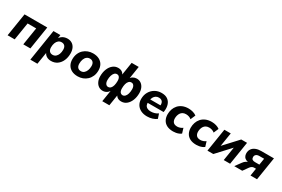

<svg xmlns="http://www.w3.org/2000/svg" viewBox="117 -2037 5220 3548"><g transform="rotate(30 2727.0 -262.5)"><path d="M27 0 105 -491H590L513 0H362L421 -374H238L178 0Z M616 180 722 -491H870L857 -405H850Q868 -436 893.5 -457.5Q919 -479 951.5 -490Q984 -501 1020 -501Q1075 -501 1116.5 -475.5Q1158 -450 1180.5 -402Q1203 -354 1203 -289Q1203 -204 1173 -136Q1143 -68 1087.5 -28.5Q1032 11 956 11Q901 11 859.5 -14.5Q818 -40 801 -89H810L767 180ZM925 -102Q965 -102 993 -125.5Q1021 -149 1036 -189.5Q1051 -230 1051 -281Q1051 -333 1026.5 -360.5Q1002 -388 959 -388Q919 -388 891 -365Q863 -342 848 -301.5Q833 -261 833 -210Q833 -158 857.5 -130Q882 -102 925 -102Z M1525 11Q1449 11 1395 -17Q1341 -45 1312.5 -96Q1284 -147 1284 -215Q1284 -283 1306.5 -336.5Q1329 -390 1368.5 -426.5Q1408 -463 1458.5 -482Q1509 -501 1565 -501Q1641 -501 1695 -473.5Q1749 -446 1778 -395Q1807 -344 1807 -276Q1807 -207 1784 -154Q1761 -101 1721.5 -64Q1682 -27 1631.5 -8Q1581 11 1525 11ZM1529 -102Q1569 -102 1596.5 -125.5Q1624 -149 1639.5 -189.5Q1655 -230 1655 -281Q1655 -333 1630 -360.5Q1605 -388 1562 -388Q1523 -388 1494.5 -365Q1466 -342 1451 -301.5Q1436 -261 1436 -210Q1436 -158 1460.5 -130Q1485 -102 1529 -102Z M2151 180 2193 -85H2202Q2178 -34 2140.5 -11.5Q2103 11 2060 11Q2008 11 1969.5 -16Q1931 -43 1909 -91.5Q1887 -140 1887 -202Q1887 -288 1914.5 -355.5Q1942 -423 1990.5 -462Q2039 -501 2102 -501Q2154 -501 2188 -476Q2222 -451 2232 -406H2220L2267 -705H2418L2371 -406H2356Q2380 -458 2417.5 -479.5Q2455 -501 2497 -501Q2549 -501 2588 -474Q2627 -447 2648.5 -399.5Q2670 -352 2670 -289Q2670 -204 2642.5 -136Q2615 -68 2567 -28.5Q2519 11 2455 11Q2403 11 2369 -14.5Q2335 -40 2325 -86L2344 -85L2302 180ZM2108 -101Q2143 -101 2165.5 -124.5Q2188 -148 2199 -189.5Q2210 -231 2210 -284Q2210 -318 2201.5 -341Q2193 -364 2177.5 -376.5Q2162 -389 2141 -389Q2109 -390 2086 -366.5Q2063 -343 2050.5 -301.5Q2038 -260 2038 -206Q2038 -176 2046.5 -152.5Q2055 -129 2071 -115.5Q2087 -102 2108 -101ZM2417 -102Q2448 -102 2471 -125Q2494 -148 2506.5 -190Q2519 -232 2519 -285Q2519 -316 2510.5 -339Q2502 -362 2486.5 -375.5Q2471 -389 2449 -389Q2415 -390 2392 -366.5Q2369 -343 2358 -301.5Q2347 -260 2347 -207Q2347 -173 2355.5 -150Q2364 -127 2380 -115Q2396 -103 2417 -102Z M3005 11Q2928 11 2871 -17.5Q2814 -46 2783 -97Q2752 -148 2752 -215Q2752 -299 2788 -363Q2824 -427 2886.5 -464Q2949 -501 3028 -501Q3110 -501 3159 -465.5Q3208 -430 3227 -370.5Q3246 -311 3237 -239L3233 -213H2874L2885 -291H3136L3120 -277Q3125 -313 3117 -340.5Q3109 -368 3087 -384.5Q3065 -401 3027 -401Q2989 -401 2962.5 -383.5Q2936 -366 2921 -338.5Q2906 -311 2900 -278L2895 -243Q2888 -199 2900.5 -167.5Q2913 -136 2943.5 -119Q2974 -102 3020 -102Q3062 -102 3101.5 -114Q3141 -126 3172 -149L3205 -50Q3169 -22 3116 -5.5Q3063 11 3005 11Z M3562 11Q3480 11 3425.5 -17.5Q3371 -46 3344 -97.5Q3317 -149 3317 -216Q3317 -271 3334 -322Q3351 -373 3386.5 -413.5Q3422 -454 3476.5 -477.5Q3531 -501 3604 -501Q3653 -501 3698.5 -487.5Q3744 -474 3774 -450L3729 -346Q3709 -365 3678 -375.5Q3647 -386 3615 -386Q3575 -386 3547.5 -371.5Q3520 -357 3503.5 -332.5Q3487 -308 3479 -278.5Q3471 -249 3471 -218Q3471 -167 3497.5 -136Q3524 -105 3585 -105Q3611 -105 3641 -115Q3671 -125 3696 -144L3728 -39Q3709 -23 3681 -11.5Q3653 0 3622 5.5Q3591 11 3562 11Z M4056 11Q3974 11 3919.5 -17.5Q3865 -46 3838 -97.5Q3811 -149 3811 -216Q3811 -271 3828 -322Q3845 -373 3880.5 -413.5Q3916 -454 3970.5 -477.5Q4025 -501 4098 -501Q4147 -501 4192.5 -487.5Q4238 -474 4268 -450L4223 -346Q4203 -365 4172 -375.5Q4141 -386 4109 -386Q4069 -386 4041.5 -371.5Q4014 -357 3997.5 -332.5Q3981 -308 3973 -278.5Q3965 -249 3965 -218Q3965 -167 3991.5 -136Q4018 -105 4079 -105Q4105 -105 4135 -115Q4165 -125 4190 -144L4222 -39Q4203 -23 4175 -11.5Q4147 0 4116 5.5Q4085 11 4056 11Z M4291 0 4369 -491H4505L4452 -158H4421L4729 -491H4853L4775 0H4639L4692 -333H4724L4416 0Z M4863 0 4953 -123Q4977 -158 5010 -178Q5043 -198 5073 -198H5100L5099 -186Q5046 -187 5010 -202.5Q4974 -218 4955.5 -247.5Q4937 -277 4937 -318Q4937 -374 4964.5 -412.5Q4992 -451 5041 -471Q5090 -491 5155 -491H5427L5349 0H5210L5235 -159H5193Q5170 -159 5149 -145.5Q5128 -132 5113 -111L5034 0ZM5156 -256H5251L5273 -394H5173Q5128 -394 5104 -374Q5080 -354 5080 -319Q5080 -287 5099.5 -271.5Q5119 -256 5156 -256Z"/></g></svg>

Font: Nunito Sans 12pt ExtraBold
Style: Italic
Weight: 800
Italic angle: -9°
Designer: Vernon Adams
Foundry: Vernon Adams
Version: Version 3.101;gftools[0.9.27]